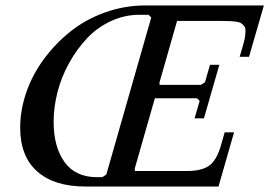

<svg xmlns="http://www.w3.org/2000/svg" viewBox="-20 -681 983 701"><path d="M532.2 -617.2 522.5 -627H488.8Q434.1 -627 384 -603.5Q334 -580.1 296.9 -540.3Q259.8 -500.5 231.9 -450.2Q204.1 -399.9 189.9 -344.7Q175.8 -289.6 175.8 -236.3Q175.8 -144.5 215.6 -89.4Q255.4 -34.2 333.5 -34.2H353.5L368.2 -43.9ZM545.4 -322.3 472.2 -66.4V-56.6H662.1Q715.8 -56.6 743.4 -75.9Q771 -95.2 787.1 -151.4L800.3 -197.8H834.5L777.8 0H292Q178.2 0 116 -54.9Q53.7 -109.9 53.7 -214.8Q53.7 -278.3 75.7 -342.8Q97.7 -407.2 139.2 -463.9Q180.7 -520.5 235.8 -564.9Q291 -609.4 362.5 -635.3Q434.1 -661.1 510.7 -661.1H943.4L889.2 -473.6H855L867.7 -517.1Q873 -535.2 874.8 -548.3Q876.5 -561.5 876.2 -571Q876 -580.6 870.8 -586.7Q865.7 -592.8 860.1 -596.4Q854.5 -600.1 842 -601.8Q829.6 -603.5 818.4 -604Q807.1 -604.5 787.6 -604.5H626.5L562.5 -380.9V-371.1H713.9L728.5 -380.9L746.6 -444.3H780.8L724.6 -249H690.4L709 -312.5L699.2 -322.3Z"/></svg>

Font: Happy Times at the IKOB Italic
Style: Regular
Weight: 400
Designer: Lucas Le Bihan
Foundry: Lucas Le Bihan
Version: Version 1.000;PS 1.0;hotconv 1.0.88;makeotf.lib2.5.647800